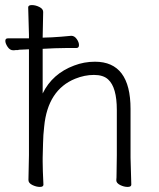

<svg xmlns="http://www.w3.org/2000/svg" viewBox="-20 -726 628 756"><path d="M494 -105 497 1Q497 10 482.5 10Q468 10 453 2.5Q438 -5 438 -16V-17Q439 -25 439 -44L440 -115V-293Q440 -382 406 -413Q387 -431 350 -431Q313 -431 276 -416Q168 -372 154 -228Q150 -194 149.5 -161.5Q149 -129 148 -105V-89Q148 -59 151 1Q151 10 137 10Q123 10 107.5 2.5Q92 -5 92 -17L94 -115V-590L91 -697Q91 -706 105.5 -706Q120 -706 135 -698.5Q150 -691 150 -679L148 -580V-358Q186 -436 272 -468Q311 -483 354 -483Q494 -483 494 -297ZM100 -532H96Q74 -531 53 -530V-529H52Q39 -529 35 -528H32Q19 -528 10 -541.5Q1 -555 1 -565Q1 -575 11 -575H100L154 -578L184 -579Q220 -581 260 -585H261Q273 -585 282 -572.5Q291 -560 291 -548.5Q291 -537 281 -537H243Q215 -537 195 -536L154 -534Z"/></svg>

Font: LXGW WenKai Lite Light
Style: Regular
Weight: 300
Designer: LXGW / Fontworks Inc.
Foundry: LXGW / Fontworks Inc.
Version: Version 1.511; March 25, 2025